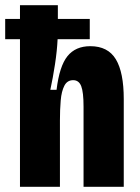

<svg xmlns="http://www.w3.org/2000/svg" viewBox="-22 -720 540 740"><path d="M55 0V-569H-2V-647H55V-700H201V-647H324V-569H200Q198 -525 190 -472.5Q182 -420 172 -374H196Q207 -465 238 -503.5Q269 -542 326 -542Q394 -542 424.5 -491.5Q455 -441 455 -338V0H300V-309Q300 -365 291 -388Q282 -411 260 -411Q237 -411 226 -389.5Q215 -368 212 -333Q209 -298 209 -256V0Z"/></svg>

Font: Bricolage Grotesque 12pt Condensed ExtraBold
Style: Regular
Weight: 800
Width: 3
Designer: Mathieu Triay
Foundry: Atelier Triay
Version: Version 1.001; ttfautohint (v1.8.4.7-5d5b);gftools[0.9.33.de